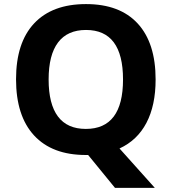

<svg xmlns="http://www.w3.org/2000/svg" viewBox="-20 -745 836 935"><path d="M737.8 -357.9Q737.8 -231.9 693.1 -146.7Q648.4 -61.5 562 -22L733.9 169.9H540L409.2 9.8H397.9Q233.9 9.8 146 -85.4Q58.1 -180.7 58.1 -358.9Q58.1 -537.1 146.2 -631.1Q234.4 -725.1 398.9 -725.1Q563.5 -725.1 650.6 -630.4Q737.8 -535.6 737.8 -357.9ZM216.8 -357.9Q216.8 -238.3 262.2 -177.7Q307.6 -117.2 397.9 -117.2Q579.1 -117.2 579.1 -357.9Q579.1 -599.1 398.9 -599.1Q308.6 -599.1 262.7 -538.3Q216.8 -477.5 216.8 -357.9Z"/></svg>

Font: Zoram GWebM
Style: Bold
Weight: 700
Foundry: Ascender Corporation
Version: Version 1.000